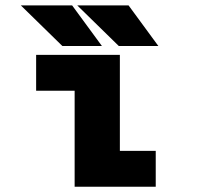

<svg xmlns="http://www.w3.org/2000/svg" viewBox="-20 -708 750 728"><path d="M580.5 -533.5H430.5L273 -687.5H467.5ZM366.5 -533.5H216.5L59 -687.5H253.5ZM434.5 -136H570.5V0H263V-364H117V-500H434.5Z"/></svg>

Font: League Mono ExtraBold
Style: Regular
Weight: 800
Width: 6
Designer: Tyler Finck
Foundry: The League of Moveable Type / Tyler Finck
Version: Version 2.210